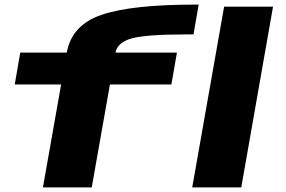

<svg xmlns="http://www.w3.org/2000/svg" viewBox="-20 -814 1241 834"><path d="M166.5 0 245.5 -447H44L68 -585.5H270Q291.5 -705.5 421 -749.5Q551.5 -794 826.5 -794H843L820.5 -664.5H790Q616.5 -664.5 553 -647.5Q490.5 -630.5 481.5 -585.5H748.5L724.5 -447H457.5L378.5 0ZM815 0 953.5 -785H1166L1028 0Z"/></svg>

Font: Anybody UltraExpanded Regular
Style: Bold Italic
Weight: 700
Width: 9
Italic angle: -10°
Designer: Tyler Finck
Foundry: Etcetera Type Company
Version: Version 1.010; ttfautohint (v1.8.3) -l 8 -r 50 -G 200 -x 14 